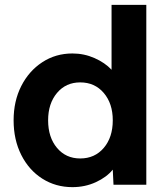

<svg xmlns="http://www.w3.org/2000/svg" viewBox="-20 -760 688 790"><path d="M278 10Q209 10 154 -25Q99 -60 67.5 -122.5Q36 -185 36 -265Q36 -344 67.5 -406Q99 -468 154 -504Q209 -540 278 -540Q326 -540 369 -521Q412 -502 439 -473V-740H582V0H447L444 -62Q419 -31 374.5 -10.5Q330 10 278 10ZM310 -108Q370 -108 407 -151.5Q444 -195 444 -265Q444 -334 407 -377.5Q370 -421 310 -421Q251 -421 214.5 -377.5Q178 -334 178 -265Q178 -195 214.5 -151.5Q251 -108 310 -108Z"/></svg>

Font: Lexend Deca SemiBold
Style: Regular
Weight: 600
Designer: Bonnie Shaver-Troup, Thomas Jockin
Foundry: Lexend
Version: Version 1.008; ttfautohint (v1.8.4.7-5d5b)